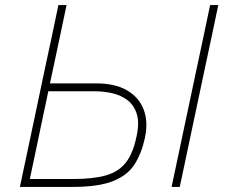

<svg xmlns="http://www.w3.org/2000/svg" viewBox="-20 -733 887 753"><path d="M265.5 0H58Q71 -60 82.8 -116.5Q94.5 -173 108.5 -238L158 -472.5Q172.5 -539.5 184.5 -596.2Q196.5 -653 209 -713H241Q228.5 -653 216.5 -596.2Q204.5 -539.5 190 -472L176 -406H357Q432 -406 479 -378.2Q526 -350.5 543.8 -302.5Q561.5 -254.5 548.5 -193Q535.5 -132 508 -88.8Q480.5 -45.5 423.5 -22.8Q366.5 0 265.5 0ZM97 -31H268.5Q346 -31 395.8 -45.2Q445.5 -59.5 473.8 -95.8Q502 -132 515.5 -198Q527.5 -253.5 515.8 -288.2Q504 -323 477.5 -342Q451 -361 417.8 -368Q384.5 -375 353 -375H169.5L141.5 -242.5Q129 -183.5 118.8 -134Q108.5 -84.5 97 -31ZM653 0Q666 -61 677.8 -117Q689.5 -173 703.5 -238.5L753 -472Q767.5 -539.5 779.5 -596.2Q791.5 -653 804 -713H836Q823.5 -653 811.5 -596.2Q799.5 -539.5 785 -472L735.5 -238.5Q721.5 -173 709.8 -117Q698 -61 685 0Z"/></svg>

Font: Commissioner Thin
Style: Italic
Weight: 100
Italic angle: -12°
Designer: Kostas Bartsokas
Foundry: Kostas Bartsokas
Version: Version 1.000; ttfautohint (v1.8.3)